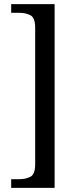

<svg xmlns="http://www.w3.org/2000/svg" viewBox="-20 -780 377 928"><path d="M34 128V86H74Q105 86 127.5 74Q150 62 150 14V-646Q150 -694 127.5 -706Q105 -718 74 -718H34V-760H244V128Z"/></svg>

Font: Noto Serif Myanmar SemCond
Style: Regular
Weight: 400
Width: 4
Designer: Ben Mitchell and the Monotype Design Team
Foundry: Monotype Imaging Inc.
Version: Version 2.106; ttfautohint (v1.8.4.7-5d5b)